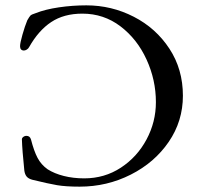

<svg xmlns="http://www.w3.org/2000/svg" viewBox="-20 -685 750 718"><path d="M55 0ZM664 -327Q664 -232 611 -154.5Q558 -77 469 -32Q380 13 278 13Q226 13 193.5 7.5Q161 2 100 -13Q86 -17 79.5 -25Q73 -33 71 -47Q63 -125 62 -162Q61 -168 66.5 -172.5Q72 -177 79 -177Q92 -177 96 -163Q107 -120 120.5 -94.5Q134 -69 158 -52Q183 -36 218.5 -27Q254 -18 295 -18Q371 -18 432 -58Q493 -98 528 -163.5Q563 -229 563 -303Q563 -386 528 -462.5Q493 -539 430.5 -586.5Q368 -634 288 -634Q219 -634 171.5 -602.5Q124 -571 89 -509Q86 -503 80 -499.5Q74 -496 69 -496Q63 -496 59 -500Q55 -504 55 -512Q55 -524 64 -555.5Q73 -587 82 -609Q90 -623 94 -627Q98 -631 114 -636Q149 -650 200 -657.5Q251 -665 303 -665Q397 -665 480 -622.5Q563 -580 613.5 -503Q664 -426 664 -327Z"/></svg>

Font: EB Garamond
Style: Regular
Weight: 400
Designer: Georg Duffner and Octavio Pardo
Foundry: Georg Duffner
Version: Version 1.000; ttfautohint (v1.6)